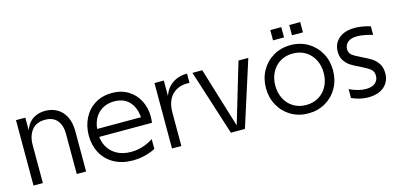

<svg xmlns="http://www.w3.org/2000/svg" viewBox="-67 -1155 3289 1587"><g transform="rotate(-15 1577.0 -361.5)"><path d="M145 -560V-390V-380V0H65V-560ZM317 -572Q372 -572 417 -547Q462 -522 488.5 -471Q515 -420 515 -345V0H435V-345Q435 -417 400 -459Q365 -501 296 -501Q222 -501 183.5 -452.5Q145 -404 145 -325L131 -355Q131 -426 154.5 -475Q178 -524 220 -548Q262 -572 317 -572Z M613 -280Q613 -362 647 -429Q681 -496 743.5 -534Q806 -572 888 -572Q968 -572 1027.5 -535Q1087 -498 1118 -436Q1149 -374 1149 -300Q1149 -276 1145 -248H657V-316H1094L1070 -290Q1070 -386 1023 -443Q976 -500 888 -500Q827 -500 782.5 -472Q738 -444 715.5 -396Q693 -348 693 -290V-270Q693 -212 719.5 -164Q746 -116 797 -88Q848 -60 918 -60Q1017 -60 1108 -118V-34Q1016 12 914 12Q821 12 753 -26Q685 -64 649 -130.5Q613 -197 613 -280Z M1330 -560V-360V-350V0H1250V-560ZM1530 -566V-486Q1523 -487 1510 -487Q1429 -487 1379.5 -435Q1330 -383 1330 -285L1318 -345Q1318 -413 1345 -463Q1372 -513 1420 -539.5Q1468 -566 1530 -566Z M1575 -560H1659L1816 -46L1969 -560H2053L1874 0H1754Z M2703 -280Q2703 -198 2666 -131.5Q2629 -65 2563.5 -26.5Q2498 12 2416 12Q2334 12 2268.5 -26.5Q2203 -65 2166 -131.5Q2129 -198 2129 -280Q2129 -362 2166 -428.5Q2203 -495 2268.5 -533.5Q2334 -572 2416 -572Q2498 -572 2563.5 -533.5Q2629 -495 2666 -428.5Q2703 -362 2703 -280ZM2416 -60Q2478 -60 2525 -89Q2572 -118 2597.5 -168Q2623 -218 2623 -280Q2623 -342 2597.5 -392Q2572 -442 2525 -471Q2478 -500 2416 -500Q2354 -500 2307 -471Q2260 -442 2234.5 -392Q2209 -342 2209 -280Q2209 -218 2234.5 -168Q2260 -118 2307 -89Q2354 -60 2416 -60ZM2288 -735H2382V-647H2288ZM2450 -735H2544V-647H2450Z M2787 -20V-96Q2825 -78 2860 -69Q2895 -60 2927 -60Q2980 -60 3007 -83.5Q3034 -107 3034 -145Q3034 -181 3010.5 -201Q2987 -221 2933 -247L2925 -251Q2878 -273 2849.5 -291.5Q2821 -310 2800.5 -341Q2780 -372 2780 -417Q2780 -487 2829 -529.5Q2878 -572 2966 -572Q3029 -572 3099 -550V-477Q3060 -488 3027 -494Q2994 -500 2966 -500Q2914 -500 2887 -477Q2860 -454 2860 -418Q2860 -386 2881 -368.5Q2902 -351 2953 -327L2960 -323Q3010 -300 3040 -280.5Q3070 -261 3092 -228Q3114 -195 3114 -146Q3114 -74 3064.5 -31Q3015 12 2927 12Q2859 12 2787 -20Z"/></g></svg>

Font: TASA Explorer VF
Style: Regular
Weight: 400
Designer: Weizhong Zhang
Foundry: Local Remote
Version: Version 1.000;Glyphs 3.2 (3192)